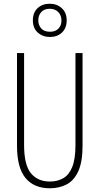

<svg xmlns="http://www.w3.org/2000/svg" viewBox="-20 -998 533 1028"><path d="M422 -218Q422 -132 399.5 -82Q377 -32 337.5 -11Q298 10 247 10Q162 10 116.5 -45Q71 -100 71 -218V-714H109V-221Q109 -115 145.5 -70.5Q182 -26 247 -26Q288 -26 319 -44Q350 -62 367 -104.5Q384 -147 384 -221V-714H422ZM247 -800Q209 -800 182.5 -823.5Q156 -847 156 -889Q156 -931 181.5 -954.5Q207 -978 246 -978Q285 -978 311 -954Q337 -930 337 -889Q337 -848 312 -824Q287 -800 247 -800ZM248 -828Q276 -828 292.5 -844.5Q309 -861 309 -888Q309 -916 292 -933.5Q275 -951 246 -951Q217 -951 201 -933.5Q185 -916 185 -889Q185 -864 200.5 -846Q216 -828 248 -828Z"/></svg>

Font: Noto Sans Gujarati UI ExtraCondensed ExtraLight
Style: Regular
Weight: 200
Width: 2
Designer: Jelle Bosma - Monotype Design Team, Universal Thirst
Foundry: Monotype Imaging Inc.
Version: Version 2.106; ttfautohint (v1.8.4.7-5d5b)